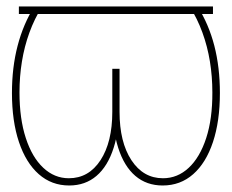

<svg xmlns="http://www.w3.org/2000/svg" viewBox="-20 -566 720 596"><path d="M641.1 -545.9V-522.5H38.6V-545.9ZM86.4 -545.9H110.8Q86.9 -507.8 71.3 -464.8Q55.7 -421.9 48.1 -375.2Q40.5 -328.6 40.5 -279.3Q40.5 -197.3 60.1 -137.5Q79.6 -77.6 114.3 -45.2Q148.9 -12.7 193.8 -12.7Q255.4 -12.7 292 -68.8Q328.6 -125 328.6 -218.8V-352.5H351.1V-247.1Q351.1 -164.6 332.8 -107.2Q314.5 -49.8 279.5 -20Q244.6 9.8 194.8 9.8Q140.1 9.8 100.3 -25.4Q60.5 -60.5 38.8 -125.2Q17.1 -189.9 17.1 -277.3Q17.1 -356.9 34.7 -424.1Q52.2 -491.2 86.4 -545.9ZM568.8 -545.9H593.3Q627.9 -491.2 645.3 -424.1Q662.6 -356.9 662.6 -277.3Q662.6 -189.9 641.1 -125.2Q619.6 -60.5 579.8 -25.4Q540 9.8 484.9 9.8Q435.1 9.8 400.1 -20Q365.2 -49.8 346.9 -107.2Q328.6 -164.6 328.6 -247.1V-352.5H351.1V-218.8Q351.1 -125 387.9 -68.8Q424.8 -12.7 485.8 -12.7Q531.2 -12.7 565.9 -45.2Q600.6 -77.6 620.1 -137.5Q639.6 -197.3 639.2 -279.3Q639.2 -328.6 631.6 -375.2Q624 -421.9 608.4 -464.8Q592.8 -507.8 568.8 -545.9Z"/></svg>

Font: Inter 17pt Thin
Style: Regular
Weight: 250
Version: Version 4.001;git-66647c0bb